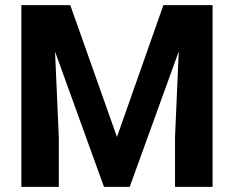

<svg xmlns="http://www.w3.org/2000/svg" viewBox="-20 -731 916 751"><path d="M254.9 -710.9 437.5 -195.3 619.1 -710.9H811.5V0H664.6V-194.3L679.2 -529.8L487.3 0H386.7L195.3 -529.3L210 -194.3V0H63.5V-710.9Z"/></svg>

Font: RobotoInd
Style: Bold
Weight: 700
Designer: Google
Version: Version 2.001150; 2014